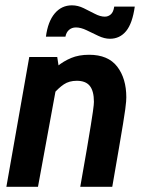

<svg xmlns="http://www.w3.org/2000/svg" viewBox="-20 -718 553 738"><path d="M4.5 0 92.5 -499H200L208 -446.5L126 0ZM288.5 0Q304 -87.5 313.8 -144.8Q323.5 -202 329 -236.2Q334.5 -270.5 337 -288.2Q339.5 -306 340.2 -313.8Q341 -321.5 341 -326.5Q341 -368 325.2 -387.8Q309.5 -407.5 275 -407.5Q246 -407.5 225.5 -393.8Q205 -380 184.5 -356L199.5 -462.5Q223.5 -482.5 253.2 -495Q283 -507.5 322.5 -507.5Q395.5 -507.5 430.5 -462Q465.5 -416.5 465.5 -344Q465.5 -337.5 464.8 -327.8Q464 -318 461.5 -298.2Q459 -278.5 453 -242.5Q447 -206.5 437 -147.5Q427 -88.5 411.5 0ZM402.5 -569Q381.5 -569 358.2 -580Q335 -591 312.8 -601.8Q290.5 -612.5 272 -612.5Q256 -612.5 245.2 -603Q234.5 -593.5 231.5 -577H156.5Q164 -635 190.2 -666.2Q216.5 -697.5 256.5 -697.5Q279.5 -697.5 301.8 -686.5Q324 -675.5 344.8 -664.8Q365.5 -654 383 -654Q396 -654 406 -662.8Q416 -671.5 419 -692.5H498Q489 -628 464.8 -598.5Q440.5 -569 402.5 -569Z"/></svg>

Font: Cabin
Style: Bold Italic
Weight: 700
Width: 4
Italic angle: -10°
Designer: Pablo Impallari
Foundry: Pablo Impallari. http://www.impallari.com Igino Marini. http://www.ikern.com
Version: Version 3.001